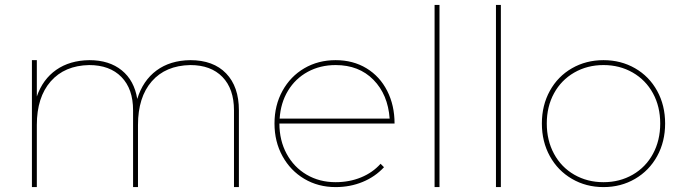

<svg xmlns="http://www.w3.org/2000/svg" viewBox="-20 -762 2781 782"><path d="M953 -313V0H933V-313Q933 -400 886 -448.5Q839 -497 755 -497Q654 -495 598 -430.5Q542 -366 542 -253V0H522V-313Q522 -400 474.5 -448.5Q427 -497 343 -497Q243 -495 186.5 -430.5Q130 -366 130 -253V0H110V-517H130V-369Q154 -439 209 -477.5Q264 -516 344 -517Q425 -517 476 -475.5Q527 -434 539 -359Q562 -434 617.5 -475Q673 -516 755 -517Q849 -517 901 -463Q953 -409 953 -313Z M1530 -95 1544 -81Q1508 -42 1457 -21Q1406 0 1347 0Q1276 0 1219.5 -33.5Q1163 -67 1130.5 -126Q1098 -185 1098 -259Q1098 -333 1130.5 -392Q1163 -451 1219.5 -484Q1276 -517 1347 -517Q1418 -517 1472.5 -484Q1527 -451 1557 -392Q1587 -333 1587 -259H1118Q1118 -190 1147.5 -135.5Q1177 -81 1229 -50.5Q1281 -20 1347 -20Q1403 -20 1450.5 -39.5Q1498 -59 1530 -95ZM1119 -279H1567Q1560 -377 1501 -437Q1442 -497 1347 -497Q1284 -497 1233.5 -469.5Q1183 -442 1153 -392.5Q1123 -343 1119 -279Z M1750 -742H1770V0H1750Z M2000 -742H2020V0H2000Z M2689 -259Q2689 -185 2656.5 -126Q2624 -67 2566.5 -33.5Q2509 0 2438 0Q2367 0 2309.5 -33.5Q2252 -67 2219.5 -126Q2187 -185 2187 -259Q2187 -333 2219.5 -392Q2252 -451 2309.5 -484Q2367 -517 2438 -517Q2509 -517 2566.5 -484Q2624 -451 2656.5 -392Q2689 -333 2689 -259ZM2207 -259Q2207 -190 2236.5 -135.5Q2266 -81 2319 -50.5Q2372 -20 2438 -20Q2504 -20 2557 -50.5Q2610 -81 2639.5 -135.5Q2669 -190 2669 -259Q2669 -328 2639.5 -382Q2610 -436 2557 -466.5Q2504 -497 2438 -497Q2372 -497 2319 -466.5Q2266 -436 2236.5 -382Q2207 -328 2207 -259Z"/></svg>

Font: TypoPRO Montserrat
Style: Regular
Weight: 250
Designer: Julieta Ulanovsky
Foundry: Julieta Ulanovsky
Version: Version 6.001